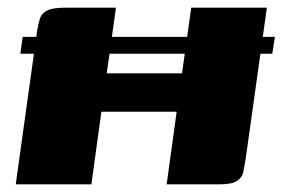

<svg xmlns="http://www.w3.org/2000/svg" viewBox="-20 -480 736 500"><path d="M21 0 77 -402Q80 -420 84.5 -433Q89 -446 103.5 -453Q118 -460 150 -460H282L258 -289H454L478 -460H675L620 -68Q617 -50 614 -34Q611 -18 597.5 -9Q584 0 553 0H414L440 -189H244L218 0ZM39 -384H696L689 -340H33Z"/></svg>

Font: Genos Thin ExtraBold
Style: Italic
Weight: 800
Italic angle: -8°
Version: Version 1.010